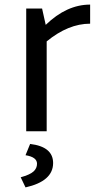

<svg xmlns="http://www.w3.org/2000/svg" viewBox="-20 -571 441 835"><path d="M179 -462V-463Q270 -551 372 -551V-468Q277 -468 183 -391V0H94V-534H163ZM111 55Q211 67 211 138Q211 217 91 244L70 200Q110 189 125.5 175Q141 161 141 141Q141 112 91 104Z"/></svg>

Font: Martel Sans
Style: Regular
Weight: 400
Designer: Dan Reynolds and Mathieu Réguer
Foundry: Dan Reynolds and Mathieu Réguer
Version: Version 1.001;PS 001.001;hotconv 1.0.70;makeotf.lib2.5.58329